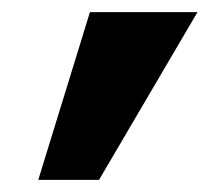

<svg xmlns="http://www.w3.org/2000/svg" viewBox="-20 -717 345 316"><path d="M43 -421 128 -697H305L143 -421Z"/></svg>

Font: Hanken Grotesk Black
Style: Italic
Weight: 900
Italic angle: -8°
Designer: Alfredo Marco Pradil
Foundry: Hanken Design Co.
Version: Version 3.013